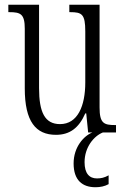

<svg xmlns="http://www.w3.org/2000/svg" viewBox="-20 -556 526 806"><path d="M215 10C272 10 311 -18 338 -80H342L350 0H368C332 14 289 61 289 130C289 201 326 230 381 230C401 230 420 226 436 217V180C418 190 404 193 387 193C355 193 335 172 335 125C335 62 374 15 412 0H467V-31H464C416 -31 398 -38 398 -105V-536H271V-505H274C324 -505 338 -497 338 -424V-210C338 -111 306 -35 232 -35C168 -35 144 -85 144 -186V-536H15V-505H19C67 -505 84 -497 84 -435V-185C84 -46 130 10 215 10Z"/></svg>

Font: Noto Serif Myanmar ExtraCondensed Light
Style: Regular
Weight: 300
Width: 2
Designer: Ben Mitchell and the Monotype Design Team
Foundry: Monotype Imaging Inc.
Version: Version 2.106